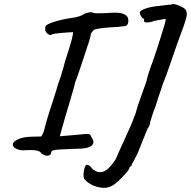

<svg xmlns="http://www.w3.org/2000/svg" viewBox="-20 -710 932 937"><path d="M182 38Q175 27 155.5 24Q136 21 101 23Q87 25 72.5 21Q58 17 49.5 9.5Q41 2 43 -7Q44 -19 68.5 -30.5Q93 -42 136 -43L182 -44L192 -64Q196 -75 199.5 -90.5Q203 -106 210 -129Q214 -143 222 -167.5Q230 -192 239 -220Q248 -248 255 -270.5Q262 -293 264 -302Q268 -311 275 -332.5Q282 -354 288.5 -376.5Q295 -399 297 -409Q323 -488 331 -520Q339 -552 335 -553Q331 -553 315.5 -552Q300 -551 282 -549.5Q264 -548 250 -546Q236 -544 233 -542Q228 -535 216 -543Q204 -551 201 -561Q200 -570 201 -577Q202 -584 207 -587Q214 -593 235 -600.5Q256 -608 283 -614Q310 -620 333 -623Q350 -625 367 -630.5Q384 -636 394 -644Q403 -647 411.5 -649Q420 -651 429 -650Q437 -645 456.5 -645Q476 -645 498 -646Q554 -651 575.5 -644.5Q597 -638 604 -624Q609 -605 603.5 -593Q598 -581 581 -582Q572 -580 553.5 -578.5Q535 -577 509 -576Q441 -570 436 -562Q432 -558 429.5 -554Q427 -550 423 -545Q424 -541 418.5 -521Q413 -501 405 -479Q401 -466 393 -442Q385 -418 376.5 -392.5Q368 -367 361 -346.5Q354 -326 351 -319Q347 -310 344.5 -299.5Q342 -289 341 -284Q327 -235 317 -201.5Q307 -168 299.5 -143.5Q292 -119 286 -96Q280 -73 272 -45Q272 -45 288.5 -46.5Q305 -48 331 -50Q378 -55 396 -56Q414 -57 418.5 -53.5Q423 -50 426 -41Q446 -14 426 1.5Q406 17 350 16Q298 18 272.5 19.5Q247 21 238.5 24Q230 27 230 34Q230 47 214 49.5Q198 52 182 38ZM528 196Q507 208 482 206.5Q457 205 433.5 194.5Q410 184 394 167Q387 159 387.5 142Q388 125 392 112Q397 94 405 94Q416 94 430 113Q458 138 485.5 127Q513 116 544 68Q550 53 563 25Q576 -3 590.5 -35Q605 -67 617 -94.5Q629 -122 633 -134Q633 -134 633.5 -137.5Q634 -141 638 -145Q639 -149 643 -161Q647 -173 651 -189Q655 -200 662.5 -222Q670 -244 678.5 -268Q687 -292 693 -308Q698 -329 705.5 -353.5Q713 -378 718 -391Q722 -399 730 -423.5Q738 -448 748 -477Q760 -516 770 -546.5Q780 -577 785 -596Q790 -615 788 -618Q788 -618 770.5 -615Q753 -612 732 -608Q715 -601 698 -600.5Q681 -600 683 -610Q683 -614 683 -616.5Q683 -619 683 -619Q680 -617 675 -622Q670 -627 666 -635.5Q662 -644 662 -649Q662 -657 684.5 -666Q707 -675 738 -679Q758 -682 783.5 -684.5Q809 -687 822 -689Q826 -692 838.5 -688Q851 -684 865 -677.5Q879 -671 884 -665Q890 -657 891.5 -648Q893 -639 889 -623Q885 -607 874.5 -577.5Q864 -548 845 -497Q823 -435 806 -384.5Q789 -334 775 -301Q772 -290 764.5 -269Q757 -248 750 -226.5Q743 -205 739 -191Q731 -172 724 -150Q717 -128 713 -115Q713 -107 709 -97Q705 -87 700 -82Q700 -82 693 -64.5Q686 -47 676 -23Q668 -3 658.5 21.5Q649 46 641 59Q636 71 629 81.5Q622 92 622 96Q622 96 621.5 99Q621 102 617 102Q617 102 614 104.5Q611 107 611 112Q609 118 599 130Q589 142 575.5 156Q562 170 549 181Q536 192 528 196Z"/></svg>

Font: Caveat SemiBold
Style: Regular
Weight: 600
Designer: Pablo Impallari
Foundry: Pablo Impallari
Version: Version 2.000